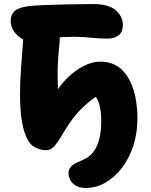

<svg xmlns="http://www.w3.org/2000/svg" viewBox="-20 -733 747 950"><path d="M405 197Q373 197 354 185Q335 173 327 156.5Q319 140 319 125Q319 103 332 90.5Q345 78 364.5 69.5Q384 61 403 52Q425 41 442.5 18Q460 -5 470.5 -43Q481 -81 481 -136Q481 -172 474.5 -203.5Q468 -235 454 -254Q417 -229 376.5 -188.5Q336 -148 294 -76Q269 -34 251 -12Q233 10 207 10Q173 10 144.5 -9.5Q116 -29 99 -85Q88 -126 83.5 -169Q79 -212 79 -266.5Q79 -321 84 -394Q89 -467 97 -568Q99 -600 118.5 -620Q138 -640 169 -640Q231 -640 256 -610Q281 -580 274 -514Q265 -429 265 -370Q265 -311 268 -269Q271 -227 271 -192L245 -257Q266 -294 292.5 -325Q319 -356 350 -379Q381 -402 413 -415Q445 -428 476 -428Q517 -428 548 -412.5Q579 -397 600 -369.5Q621 -342 634.5 -306Q648 -270 654 -229Q660 -188 660 -146Q660 -74 639.5 -11.5Q619 51 583.5 97.5Q548 144 502 170.5Q456 197 405 197ZM126 -532Q103 -532 81.5 -546Q60 -560 46.5 -582Q33 -604 33 -627Q33 -665 57.5 -682.5Q82 -700 145 -705Q159 -706 190.5 -707.5Q222 -709 263.5 -710Q305 -711 351 -712Q397 -713 441 -713Q518 -713 553 -682Q588 -651 588 -608Q588 -576 568 -559Q548 -542 512 -542Q473 -542 429.5 -546.5Q386 -551 349 -551Q299 -551 255 -546.5Q211 -542 178 -537Q145 -532 126 -532Z"/></svg>

Font: Shantell Sans ExtraBold
Style: Regular
Weight: 800
Designer: Stephen Nixon, Anya Danilova, Shantell Martin
Foundry: Arrow Type
Version: Version 1.011;[c5ecc13dd]